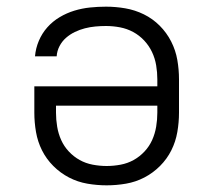

<svg xmlns="http://www.w3.org/2000/svg" viewBox="-20 -548 640 576"><path d="M300 8Q271 8 242 3Q213 -2 187 -15.5Q161 -29 140 -50Q119 -71 106 -97Q93 -123 88 -152Q83 -181 83 -210V-289H452V-310Q452 -331 448.5 -352Q445 -373 436 -392Q427 -411 412.5 -426.5Q398 -442 379.5 -452Q361 -462 340 -466Q319 -470 298 -470Q282 -470 266 -468.5Q250 -467 234.5 -463Q219 -459 204.5 -452Q190 -445 178 -434.5Q166 -424 158.5 -409.5Q151 -395 150 -379H85Q87 -403 96.5 -425.5Q106 -448 122 -466Q138 -484 159 -496.5Q180 -509 203 -516Q226 -523 250 -525.5Q274 -528 298 -528Q327 -528 356 -523Q385 -518 411.5 -505Q438 -492 459 -471Q480 -450 493.5 -423.5Q507 -397 512 -368Q517 -339 517 -310V-210Q517 -181 512 -152Q507 -123 494 -97Q481 -71 460 -50Q439 -29 413 -15.5Q387 -2 358 3Q329 8 300 8ZM300 -50Q321 -50 342 -54Q363 -58 381 -68Q399 -78 413.5 -93.5Q428 -109 436.5 -128Q445 -147 448.5 -168Q452 -189 452 -210V-231H148V-210Q148 -189 151.5 -168Q155 -147 163.5 -128Q172 -109 186.5 -93.5Q201 -78 219 -68Q237 -58 258 -54Q279 -50 300 -50Z"/></svg>

Font: Iosevka SS04 Light Extended
Style: Regular
Weight: 300
Width: 7
Monospace: yes
Designer: Belleve Invis
Foundry: Belleve Invis
Version: Version 19.0.0; ttfautohint (v1.8.4)